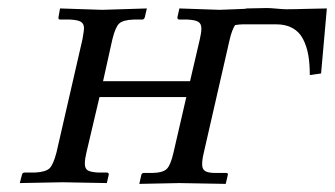

<svg xmlns="http://www.w3.org/2000/svg" viewBox="-20 -451 825 473"><path d="M587.9 -430.2 637.2 -431.2Q646 -431.2 661.9 -429.7Q677.7 -428.2 685.1 -428.2Q705.1 -428.2 737.3 -429.2Q769.5 -430.2 785.2 -430.2L771 -270L743.2 -266.1Q743.2 -294.9 739.3 -316.4Q735.4 -337.9 726.3 -355.2Q717.3 -372.6 700.7 -381.8Q684.1 -391.1 660.2 -391.1H579.1Q570.8 -391.1 559.1 -389.2Q551.3 -377 545.9 -354L481.9 -74.2Q478 -58.1 478 -45.9Q478 -34.2 485.6 -29.5Q493.2 -24.9 511.2 -24.9H537.1Q543 -24.9 541 -19L536.1 2L421.9 0L323.2 2L328.1 -20Q329.6 -24.9 334 -24.9H355Q381.3 -25.4 390.9 -34.9Q400.4 -44.4 407.2 -74.2L439 -211.9H225.1L192.9 -75.2Q189 -59.1 189 -47.9Q189 -35.6 196.3 -31.2Q203.6 -26.9 222.2 -25.9H243.2Q248 -25.9 248 -21L243.2 0L133.8 -2L28.8 0L34.2 -21Q35.6 -25.9 41 -25.9H65.9Q92.8 -27.3 102.1 -36.4Q111.3 -45.4 119.1 -75.2L183.1 -354Q187 -376.5 187 -380.9Q187 -392.6 179.4 -397.2Q171.9 -401.9 152.8 -402.8H127.9Q125.5 -402.8 124.5 -404.5Q123.5 -406.2 124 -408.2L127.9 -430.2L231.9 -426.8L341.8 -430.2L336.9 -409.2Q335.4 -402.8 330.1 -402.8H309.1Q283.2 -401.9 273.7 -393.1Q264.2 -384.3 256.8 -354L233.9 -251H448.2L472.2 -354Q476.1 -370.1 476.1 -380.9Q476.1 -392.6 468.5 -397.2Q460.9 -401.9 441.9 -402.8H421.9Q417 -402.8 417 -408.2L421.9 -430.2L521 -426.8L583 -429.2Z"/></svg>

Font: Common Serif Medium
Style: Italic
Weight: 500
Italic angle: -12°
Designer: Philipp H. Poll, Khaled Hosny
Foundry: Stefan Peev, Context Ltd.
Version: Version 1.026